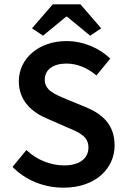

<svg xmlns="http://www.w3.org/2000/svg" viewBox="-20 -856 586 888"><path d="M274 12C422 12 510 -77 510 -183C510 -278 456 -327 378 -360L290 -396C236 -419 187 -437 187 -487C187 -534 226 -562 287 -562C337 -562 385 -542 426 -507L490 -585C439 -634 366 -666 287 -666C159 -666 67 -585 67 -480C67 -385 134 -334 199 -307L288 -268C347 -243 389 -226 389 -174C389 -124 349 -91 277 -91C214 -91 149 -117 102 -162L38 -84C100 -21 184 12 274 12ZM179 -691 286 -779H290L397 -691L448 -725L352 -836H224L128 -725Z"/></svg>

Font: Source Sans Pro Semibold
Style: Regular
Weight: 600
Designer: Paul D. Hunt
Foundry: Adobe Systems Incorporated
Version: Version 3.006;hotconv 1.0.111;makeotfexe 2.5.65597